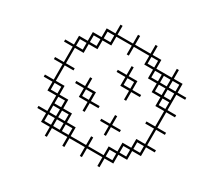

<svg xmlns="http://www.w3.org/2000/svg" viewBox="-60 -400 549 479"><g transform="rotate(-15 214.5 -161.0)"><path d="M214.3 4.3 232.1 -13.6 250 4.3 267.9 -13.6 285.7 4.3 290 0 272.1 -17.9 303.6 -49.3 321.4 -31.4 325.7 -35.7 307.9 -53.6 339.3 -85 357.1 -67.1 361.4 -71.4 343.6 -89.3 375 -120.7 392.9 -102.9 397.1 -107.1 379.3 -125 397.1 -142.9 379.3 -160.7 397.1 -178.6 392.9 -182.9 375 -165 343.6 -196.4 361.4 -214.3 343.6 -232.1 361.4 -250 357.1 -254.3 339.3 -236.4 307.9 -267.9 325.7 -285.7 321.4 -290 303.6 -272.1 272.1 -303.6 290 -321.4 285.7 -325.7 267.9 -307.9 250 -325.7 232.1 -307.9 214.3 -325.7 196.4 -307.9 178.6 -325.7 160.7 -307.9 142.9 -325.7 138.6 -321.4 156.4 -303.6 125 -272.1 107.1 -290 102.9 -285.7 120.7 -267.9 89.3 -236.4 71.4 -254.3 67.1 -250 85 -232.1 67.1 -214.3 85 -196.4 53.6 -165 35.7 -182.9 31.4 -178.6 49.3 -160.7 31.4 -142.9 49.3 -125 31.4 -107.1 35.7 -102.9 53.6 -120.7 85 -89.3 67.1 -71.4 71.4 -67.1 89.3 -85 120.7 -53.6 102.9 -35.7 107.1 -31.4 125 -49.3 156.4 -17.9 138.6 0 142.9 4.3 160.7 -13.6 178.6 4.3 196.4 -13.6ZM160.7 -22.1 129.3 -53.6 147.1 -71.4 142.9 -75.7 125 -57.9 93.6 -89.3 111.4 -107.1 93.6 -125 111.4 -142.9 93.6 -160.7 111.4 -178.6 93.6 -196.4 111.4 -214.3 93.6 -232.1 125 -263.6 142.9 -245.7 147.1 -250 129.3 -267.9 160.7 -299.3 178.6 -281.4 196.4 -299.3 214.3 -281.4 232.1 -299.3 250 -281.4 267.9 -299.3 299.3 -267.9 281.4 -250 285.7 -245.7 303.6 -263.6 335 -232.1 317.1 -214.3 335 -196.4 317.1 -178.6 335 -160.7 317.1 -142.9 335 -125 317.1 -107.1 335 -89.3 303.6 -57.9 285.7 -75.7 281.4 -71.4 299.3 -53.6 267.9 -22.1 250 -40 232.1 -22.1 214.3 -40 196.4 -22.1 178.6 -40ZM71.4 -174.3 85 -160.7 71.4 -147.1 57.9 -160.7ZM357.1 -138.6 370.7 -125 357.1 -111.4 343.6 -125ZM75.7 -142.9 89.3 -156.4 102.9 -142.9 89.3 -129.3ZM75.7 -107.1 89.3 -120.7 102.9 -107.1 89.3 -93.6ZM182.9 -142.9 165 -160.7 182.9 -178.6 165 -196.4 182.9 -214.3 178.6 -218.6 160.7 -200.7 142.9 -218.6 138.6 -214.3 156.4 -196.4 138.6 -178.6 156.4 -160.7 138.6 -142.9 142.9 -138.6 160.7 -156.4 178.6 -138.6ZM290 -142.9 272.1 -160.7 290 -178.6 272.1 -196.4 290 -214.3 285.7 -218.6 267.9 -200.7 250 -218.6 245.7 -214.3 263.6 -196.4 245.7 -178.6 263.6 -160.7 245.7 -142.9 250 -138.6 267.9 -156.4 285.7 -138.6ZM218.6 -71.4 200.7 -89.3 218.6 -107.1 214.3 -111.4 196.4 -93.6 178.6 -111.4 174.3 -107.1 192.1 -89.3 174.3 -71.4 178.6 -67.1 196.4 -85 214.3 -67.1ZM361.4 -142.9 375 -156.4 388.6 -142.9 375 -129.3ZM71.4 -138.6 85 -125 71.4 -111.4 57.9 -125ZM40 -142.9 53.6 -156.4 67.1 -142.9 53.6 -129.3ZM75.7 -178.6 89.3 -192.1 102.9 -178.6 89.3 -165ZM75.7 -214.3 89.3 -227.9 102.9 -214.3 89.3 -200.7ZM147.1 -178.6 160.7 -192.1 174.3 -178.6 160.7 -165ZM165 -17.9 178.6 -31.4 192.1 -17.9 178.6 -4.3ZM165 -303.6 178.6 -317.1 192.1 -303.6 178.6 -290ZM200.7 -17.9 214.3 -31.4 227.9 -17.9 214.3 -4.3ZM200.7 -303.6 214.3 -317.1 227.9 -303.6 214.3 -290ZM236.4 -17.9 250 -31.4 263.6 -17.9 250 -4.3ZM236.4 -303.6 250 -317.1 263.6 -303.6 250 -290ZM254.3 -178.6 267.9 -192.1 281.4 -178.6 267.9 -165ZM325.7 -107.1 339.3 -120.7 352.9 -107.1 339.3 -93.6ZM325.7 -142.9 339.3 -156.4 352.9 -142.9 339.3 -129.3ZM325.7 -178.6 339.3 -192.1 352.9 -178.6 339.3 -165ZM325.7 -214.3 339.3 -227.9 352.9 -214.3 339.3 -200.7ZM343.6 -160.7 357.1 -174.3 370.7 -160.7 357.1 -147.1Z"/></g></svg>

Font: Gossip Icons Low Cross Stitch
Style: Regular
Weight: 300
Designer: Deborah Khodanovich
Version: Version 1.001;Glyphs 3.3.1 (3343)